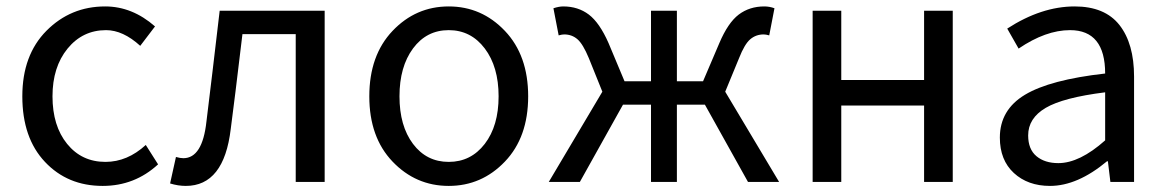

<svg xmlns="http://www.w3.org/2000/svg" viewBox="-20 -577 3697 609"><path d="M305.7 12.7Q194.3 12.7 122.6 -63.5Q50.8 -139.6 50.8 -271.5Q50.8 -402.3 127.4 -479.5Q204.1 -556.6 313.5 -556.6Q399.4 -556.6 471.7 -493.2L424.8 -431.6Q370.1 -481.4 316.4 -481.4Q242.2 -481.4 194.3 -422.9Q146.5 -364.3 146.5 -271.5Q146.5 -177.7 192.9 -120.6Q239.3 -63.5 314.5 -63.5Q383.8 -63.5 442.4 -117.2L481.4 -55.7Q407.2 12.7 305.7 12.7Z M569.3 12.7Q544.9 12.7 519.5 4.9L538.1 -79.1Q551.8 -75.2 561.5 -75.2Q622.1 -75.2 634.8 -191.4Q652.3 -333 676.8 -543H1009.8V0H918V-468.8H749Q723.6 -255.9 711.9 -168Q690.4 12.7 569.3 12.7Z M1581.5 -64.5Q1507.8 12.7 1403.3 12.7Q1298.8 12.7 1225.1 -64.5Q1151.4 -141.6 1151.4 -271.5Q1151.4 -401.4 1225.1 -479Q1298.8 -556.6 1403.3 -556.6Q1507.8 -556.6 1581.5 -479Q1655.3 -401.4 1655.3 -271.5Q1655.3 -141.6 1581.5 -64.5ZM1290 -120.6Q1333 -63.5 1403.3 -63.5Q1473.6 -63.5 1517.6 -120.6Q1561.5 -177.7 1561.5 -271.5Q1561.5 -365.2 1517.6 -423.3Q1473.6 -481.4 1403.3 -481.4Q1333 -481.4 1290 -423.3Q1247.1 -365.2 1247.1 -271.5Q1247.1 -177.7 1290 -120.6Z M2280.3 -286.1 2451.2 0H2352.5L2215.8 -245.1H2127V0H2044.9V-245.1H1956.1L1819.3 0H1720.7L1890.6 -286.1L1847.7 -392.6Q1829.1 -437.5 1811.5 -452.6Q1793.9 -467.8 1769.5 -467.8Q1762.7 -467.8 1752 -464.8L1735.4 -550.8Q1752.9 -556.6 1766.6 -556.6Q1813.5 -556.6 1847.7 -530.8Q1881.8 -504.9 1910.2 -440.4L1960.9 -319.3H2044.9V-543H2127V-319.3H2210L2261.7 -440.4Q2289.1 -504.9 2323.2 -530.8Q2357.4 -556.6 2404.3 -556.6Q2420.9 -556.6 2436.5 -550.8L2419.9 -464.8Q2409.2 -467.8 2402.3 -467.8Q2377.9 -467.8 2359.9 -452.6Q2341.8 -437.5 2324.2 -392.6Z M2557.6 0V-543H2648.4V-323.2H2911.1V-543H3002V0H2911.1V-242.2H2648.4V0Z M3310.5 12.7Q3240.2 12.7 3195.8 -28.3Q3151.4 -69.3 3151.4 -140.6Q3151.4 -228.5 3231 -276.4Q3310.5 -324.2 3485.4 -343.8Q3485.4 -481.4 3374 -481.4Q3296.9 -481.4 3210.9 -422.9L3174.8 -486.3Q3283.2 -556.6 3388.7 -556.6Q3484.4 -556.6 3530.8 -497.6Q3577.1 -438.5 3577.1 -334V0H3502L3494.1 -65.4H3491.2Q3397.5 12.7 3310.5 12.7ZM3336.9 -59.6Q3404.3 -59.6 3485.4 -131.8V-284.2Q3352.5 -267.6 3296.9 -234.9Q3241.2 -202.1 3241.2 -147.5Q3241.2 -103.5 3267.6 -81.5Q3293.9 -59.6 3336.9 -59.6Z"/></svg>

Font: Gen Shin Gothic Regular
Style: Regular
Weight: 400
Designer: [Source Han Sans]
Ryoko NISHIZUKA  (kana & ideographs); Paul D. Hunt (Latin, Greek & Cyrillic); Wenlong ZHANG  (bopomofo
Version: Version 1.002.20150607